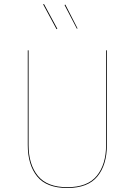

<svg xmlns="http://www.w3.org/2000/svg" viewBox="-20 -932 675 961"><path d="M515 -206Q515 -107 467.5 -49Q420 9 317 9Q213 9 166 -49Q119 -107 119 -206V-680H123V-206Q123 -109 169.5 -52Q216 5 317 5Q418 5 464.5 -52Q511 -109 511 -206V-680H515ZM267 -788 263 -786 196 -910 200 -912ZM368 -790 365 -788 303 -907 307 -909Z"/></svg>

Font: FiraGO Four
Style: Regular
Weight: 100
Designer: bBox Type
Foundry: bBox Type GmbH
Version: Version 1.001